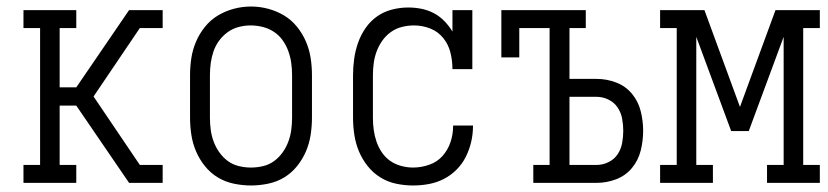

<svg xmlns="http://www.w3.org/2000/svg" viewBox="-20 -561 2540 589"><path d="M52 0V-55H103V-475H52V-530H214V-475H163V-293H214L376 -530H479V-475H409L267 -265L409 -55H479V0H376L214 -237H163V-55H214V0Z M750 8Q724 8 697.5 2.5Q671 -3 648.5 -16.5Q626 -30 609 -51Q592 -72 581.5 -96.5Q571 -121 567 -147.5Q563 -174 563 -200V-330Q563 -357 567 -383Q571 -409 581.5 -433.5Q592 -458 609 -479Q626 -500 648.5 -513.5Q671 -527 697 -534Q723 -541 750 -541Q777 -541 803 -534Q829 -527 851.5 -513.5Q874 -500 891 -479Q908 -458 918.5 -433.5Q929 -409 933 -383Q937 -357 937 -330V-200Q937 -174 933 -147.5Q929 -121 918.5 -96.5Q908 -72 891 -51Q874 -30 851.5 -16.5Q829 -3 802.5 2.5Q776 8 750 8ZM750 -47Q769 -47 787.5 -51.5Q806 -56 821 -67Q836 -78 847 -93.5Q858 -109 864.5 -126.5Q871 -144 873.5 -162.5Q876 -181 876 -200V-330Q876 -349 873.5 -367.5Q871 -386 864.5 -404Q858 -422 847 -437.5Q836 -453 820 -463.5Q804 -474 785.5 -478.5Q767 -483 748 -483Q730 -483 711.5 -478Q693 -473 678 -462Q663 -451 652 -436Q641 -421 635 -403.5Q629 -386 626.5 -367.5Q624 -349 624 -330V-200Q624 -181 626.5 -162.5Q629 -144 635.5 -126.5Q642 -109 653 -93.5Q664 -78 679 -67Q694 -56 712.5 -51.5Q731 -47 750 -47Z M1247 8Q1221 8 1195 2.5Q1169 -3 1146.5 -17Q1124 -31 1107.5 -52Q1091 -73 1081 -97Q1071 -121 1067 -147.5Q1063 -174 1063 -200V-330Q1063 -355 1066.5 -380.5Q1070 -406 1078.5 -430Q1087 -454 1101.5 -475Q1116 -496 1136.5 -510.5Q1157 -525 1182 -531.5Q1207 -538 1232 -538Q1253 -538 1273 -534Q1293 -530 1311 -520.5Q1329 -511 1343.5 -496Q1358 -481 1368 -464V-530H1429V-349H1368Q1368 -374 1362 -399Q1356 -424 1340 -444Q1324 -464 1300 -473.5Q1276 -483 1250 -483Q1232 -483 1213.5 -478.5Q1195 -474 1179.5 -463Q1164 -452 1153 -436.5Q1142 -421 1135.5 -403.5Q1129 -386 1126.5 -367.5Q1124 -349 1124 -330V-200Q1124 -181 1126.5 -162.5Q1129 -144 1135 -126.5Q1141 -109 1151.5 -93.5Q1162 -78 1177 -67.5Q1192 -57 1210.5 -52Q1229 -47 1247 -47Q1272 -47 1296.5 -55.5Q1321 -64 1337.5 -82.5Q1354 -101 1362 -125Q1370 -149 1370 -174Q1370 -175 1370 -175Q1370 -175 1370 -176H1431Q1431 -175 1431 -174.5Q1431 -174 1431 -174Q1431 -150 1425.5 -126Q1420 -102 1409 -80Q1398 -58 1380.5 -40.5Q1363 -23 1341.5 -12Q1320 -1 1296 3.5Q1272 8 1247 8Z M1616 0V-55H1666V-475H1573V-385H1518V-530H1777V-475H1727V-319H1810Q1841 -319 1870 -308Q1899 -297 1918.5 -273.5Q1938 -250 1945.5 -220Q1953 -190 1953 -160Q1953 -129 1945.5 -99Q1938 -69 1918.5 -45.5Q1899 -22 1870 -11Q1841 0 1810 0ZM1810 -55Q1829 -55 1846.5 -63.5Q1864 -72 1874.5 -87.5Q1885 -103 1888.5 -122Q1892 -141 1892 -160Q1892 -178 1888.5 -197Q1885 -216 1874.5 -231.5Q1864 -247 1846.5 -255.5Q1829 -264 1810 -264H1727V-55Z M2005 0V-55H2056V-475H2005V-530H2141L2250 -233L2359 -530H2495V-475H2444V-55H2495V0H2333V-55H2384V-448L2277 -159H2223L2116 -448V-55H2167V0Z"/></svg>

Font: Iosevka Slab Light
Style: Regular
Weight: 300
Monospace: yes
Designer: Belleve Invis
Foundry: Belleve Invis
Version: Version 11.1.0; ttfautohint (v1.8.3)